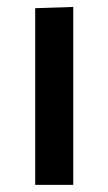

<svg xmlns="http://www.w3.org/2000/svg" viewBox="-20 -520 305 540"><path d="M79 0Q79 -54.5 79 -105.5Q79 -156.5 79 -218V-268Q79 -314 79 -352.5Q79 -391 79 -426Q79 -461 79 -497L186 -500.5Q186 -464 186 -428.5Q186 -393 186 -354Q186 -315 186 -268V-218Q186 -156.5 186 -105.5Q186 -54.5 186 0Z"/></svg>

Font: Commissioner Thin Medium
Style: Regular
Weight: 500
Version: Version 1.000